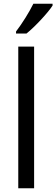

<svg xmlns="http://www.w3.org/2000/svg" viewBox="-20 -1010 302 1030"><path d="M262 -980V-990H159C137 -945 99 -884 66 -841V-830H122C167 -866 237 -941 262 -980ZM163 0V-760H78V0Z"/></svg>

Font: Noto Sans Lao SemiCondensed
Style: Regular
Weight: 400
Width: 4
Designer: Monotype Design Team
Foundry: Monotype Imaging Inc.
Version: Version 2.004